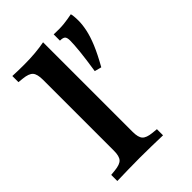

<svg xmlns="http://www.w3.org/2000/svg" viewBox="-189 -718 805 805"><g transform="rotate(-45 213.0 -316.0)"><path d="M313.7 -384.7 283.1 -392.7Q292.7 -454.8 296.8 -494.8Q300.8 -534.7 300.8 -556.5Q300.8 -573.4 294.8 -579.8Q288.7 -586.3 270.2 -586.3V-623.4Q307.3 -621.8 331.9 -624.6Q356.5 -627.4 380.6 -632.3Q382.3 -628.2 383.5 -616.5Q384.7 -604.8 384.7 -591.1Q384.7 -566.9 378.6 -537.9Q372.6 -508.9 357.3 -471.8Q341.9 -434.7 313.7 -384.7ZM159.7 -2.4Q121.8 -2.4 90.3 -1.6Q58.9 -0.8 24.2 0V-36.3L48.4 -38.7Q80.6 -41.9 92.3 -54.8Q104 -67.7 104 -100V-208.1H215.3V-100Q215.3 -67.7 227 -54.8Q238.7 -41.9 271 -38.7L295.2 -36.3V0Q261.3 -0.8 229.8 -1.6Q198.4 -2.4 159.7 -2.4ZM104 -208.1V-520.2Q104 -554 92.3 -567.3Q80.6 -580.6 47.6 -583.9L24.2 -586.3V-622.6Q41.9 -621.8 57.7 -621.4Q73.4 -621 92.7 -621Q129 -621 159.7 -623.8Q190.3 -626.6 215.3 -631.5V-622.6V-208.1Z"/></g></svg>

Font: Playfair 9pt
Style: Bold
Weight: 700
Designer: Claus Eggers Sørensen
Foundry: Claus Eggers Sørensen
Version: Version 2.203